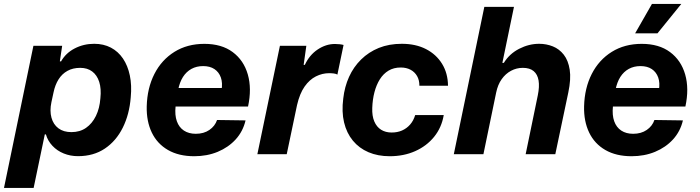

<svg xmlns="http://www.w3.org/2000/svg" viewBox="-47 -763 3463 950"><path d="M-27.3 167 118.3 -536.3H260.6L249.1 -459.7L255 -459Q278.4 -500.6 322.6 -523.4Q366.9 -546.3 419.1 -546.3Q465.4 -546.3 501.6 -527.4Q537.7 -508.4 561.5 -473.3Q585.3 -438.1 595.4 -389.6Q605.6 -341.1 599.9 -281.7Q593.4 -197.6 560.6 -131.5Q527.7 -65.4 471.9 -27.9Q416 9.7 339 9.7Q301.1 9.7 268.2 -3.7Q235.3 -17.1 212.4 -41.6Q189.4 -66 180.1 -98.1H174.7L119.4 167ZM306.4 -109.3Q348.3 -109.3 378.7 -130.4Q409.1 -151.6 427.6 -189.3Q446.1 -227 449.7 -277Q454.7 -324.1 443.9 -357.9Q433 -391.6 409.1 -409.4Q385.3 -427.3 349.9 -427.3Q313.7 -427.3 286.8 -412.4Q259.9 -397.6 242.8 -370.4Q225.7 -343.3 218 -306.4L207.4 -257.3Q198.4 -214.4 207.6 -180.9Q216.7 -147.3 241.9 -128.3Q267.1 -109.3 306.4 -109.3Z M914 10Q837.7 10 784.2 -20.8Q730.7 -51.7 704 -107.3Q677.3 -163 679 -236.7Q681.3 -327.3 717 -397.2Q752.7 -467 816.2 -506.5Q879.7 -546 964 -546Q1049.7 -546 1104.3 -505.3Q1159 -464.7 1179.2 -394.5Q1199.3 -324.3 1180.3 -236H821.7Q817.3 -193.3 828 -163.2Q838.7 -133 862.8 -117Q887 -101 921.7 -101Q961.3 -101 989 -120Q1016.7 -139 1027 -169.3L1168 -167.3Q1155.3 -113 1119.2 -73.3Q1083 -33.7 1030.2 -11.8Q977.3 10 914 10ZM834.3 -317.7 825.7 -327.7H1058.3L1049 -316.3Q1055.3 -352.7 1045.8 -379.5Q1036.3 -406.3 1014 -421.2Q991.7 -436 958 -436Q925.7 -436 900.3 -422.2Q875 -408.3 858.3 -382.2Q841.7 -356 834.3 -317.7Z M1226.4 0 1338 -536.3H1468.7L1455.4 -441.9H1461.3Q1483.6 -490.4 1524.5 -517.9Q1565.4 -545.4 1610.3 -545.4Q1622.7 -545.4 1633.6 -544.1Q1644.4 -542.9 1652.9 -540.6L1622.4 -393.9Q1616.1 -397.9 1605.1 -399.4Q1594 -400.9 1581.7 -400.9Q1547.6 -400.9 1516 -385Q1484.4 -369.1 1460.2 -334.8Q1436 -300.4 1422.7 -243.1L1371.7 0Z M1881.4 10Q1822.6 10 1776.3 -9.8Q1730 -29.6 1699 -67.1Q1668 -104.7 1655.4 -157.4Q1642.9 -210 1651.4 -275.7Q1657.9 -333.6 1680.1 -382.7Q1702.4 -431.9 1739.7 -468.6Q1777 -505.4 1827.4 -525.9Q1877.9 -546.3 1941.3 -546.3Q2009.7 -546.3 2060.6 -520.2Q2111.4 -494.1 2140.2 -447.5Q2169 -400.9 2169.7 -338.9H2028.1Q2028.3 -366.6 2016.6 -386.8Q2004.9 -407 1984.2 -418Q1963.6 -429 1935.6 -429Q1901.3 -429 1875.5 -413.6Q1849.7 -398.1 1832.5 -370.7Q1815.3 -343.3 1805.8 -307.1Q1796.3 -270.9 1794.9 -229Q1793.4 -189.3 1805 -162.1Q1816.6 -134.9 1838.6 -121.1Q1860.6 -107.3 1890.9 -107.3Q1919.4 -107.3 1942.4 -117.4Q1965.4 -127.6 1982.1 -146.6Q1998.9 -165.6 2007.3 -193.6H2148.6Q2138.1 -131.7 2100.9 -85.9Q2063.6 -40.1 2007.1 -15.1Q1950.6 10 1881.4 10Z M2198.4 0 2349.4 -729H2496.1L2438.7 -452.1H2446.1Q2473.6 -496.9 2521.8 -521.6Q2570 -546.3 2620.7 -546.3Q2656.4 -546.3 2688.4 -533.5Q2720.3 -520.7 2742.5 -492.4Q2764.7 -464 2771.9 -418Q2779 -372 2764.9 -305.3L2700.6 0H2553.9L2613.9 -290.9Q2622.9 -334.7 2617.8 -364.9Q2612.7 -395 2593.5 -411.1Q2574.3 -427.3 2539.6 -427.3Q2508.7 -427.3 2481.6 -412.8Q2454.4 -398.3 2435.2 -371.1Q2416 -344 2408 -305.1L2344.9 0Z M3078 10Q3001.7 10 2948.2 -20.8Q2894.7 -51.7 2868 -107.3Q2841.3 -163 2843 -236.7Q2845.3 -327.3 2881 -397.2Q2916.7 -467 2980.2 -506.5Q3043.7 -546 3128 -546Q3213.7 -546 3268.3 -505.3Q3323 -464.7 3343.2 -394.5Q3363.3 -324.3 3344.3 -236H2985.7Q2981.3 -193.3 2992 -163.2Q3002.7 -133 3026.8 -117Q3051 -101 3085.7 -101Q3125.3 -101 3153 -120Q3180.7 -139 3191 -169.3L3332 -167.3Q3319.3 -113 3283.2 -73.3Q3247 -33.7 3194.2 -11.8Q3141.3 10 3078 10ZM2998.3 -317.7 2989.7 -327.7H3222.3L3213 -316.3Q3219.3 -352.7 3209.8 -379.5Q3200.3 -406.3 3178 -421.2Q3155.7 -436 3122 -436Q3089.7 -436 3064.3 -422.2Q3039 -408.3 3022.3 -382.2Q3005.7 -356 2998.3 -317.7ZM3095.6 -598.1 3178.7 -743.4H3323.9L3206.1 -598.1Z"/></svg>

Font: Mona Sans
Style: Italic
Weight: 200
Italic angle: -11.6951°
Designer: Deni Anggara
Foundry: GitHub
Version: Version 2.000